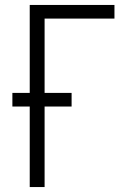

<svg xmlns="http://www.w3.org/2000/svg" viewBox="-20 -755 540 775"><path d="M100 0V-325H30V-380H100V-735H442V-680H160V-380H269V-325H160V0Z"/></svg>

Font: Iosevka Custom Light
Style: Regular
Weight: 300
Monospace: yes
Designer: Belleve Invis
Foundry: Belleve Invis
Version: Version 27.3.5